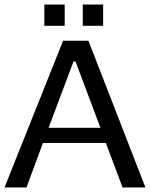

<svg xmlns="http://www.w3.org/2000/svg" viewBox="-42 -829 663 849"><path d="M601 0H500L426 -197H148L75 0H-22L237 -649H349ZM402 -264 292 -557H283L173 -264ZM244 -715H154V-809H244ZM414 -715H324V-809H414Z"/></svg>

Font: Gamestation Display
Style: Regular
Weight: 400
Designer: Jonas Hecksher
Foundry: Jonas Hecksher, Playtypeª, e-types AS
Version: Version 1.003